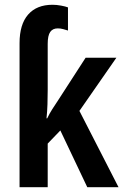

<svg xmlns="http://www.w3.org/2000/svg" viewBox="-20 -785 518 805"><path d="M200 -765Q217 -765 236 -761.5Q255 -758 265 -754V-657Q255 -660 244.5 -663Q234 -666 222 -666Q201 -666 190.5 -651Q180 -636 180 -601V-408Q180 -378 179 -347.5Q178 -317 175 -289H178Q187 -308 199 -327Q211 -346 222 -362L339 -543H468L313 -320L477 0H346L233 -238L180 -183V0H62V-604Q62 -683 98 -724Q134 -765 200 -765Z"/></svg>

Font: Avrile Sans Condensed SemiBold
Style: Regular
Weight: 600
Width: 3
Designer: Monotype Design Team
Foundry: Monotype Imaging Inc.
Version: Version 2.001;September 10, 2019;FontCreator 11.5.0.2425 64-